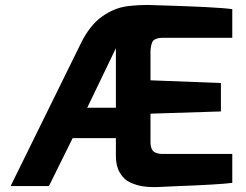

<svg xmlns="http://www.w3.org/2000/svg" viewBox="-20 -753 994 777"><path d="M496 -728Q522 -731 542 -732Q563 -733 577 -733Q591 -733 607 -732Q856 -725 920 -716V-600H640Q604 -600 596 -582Q590 -568 589 -545V-428L874 -417V-302L589 -293V-180Q589 -144 608 -136Q622 -130 636 -130H651H920V-13Q869 -6 681 1L618 4H595Q581 4 558 1Q536 -2 508 -14Q481 -26 465 -54Q449 -81 449 -121V-194H274L178 0H23L306 -575Q343 -651 393 -686Q442 -721 496 -728ZM449 -317V-558L333 -317Z"/></svg>

Font: Mina
Style: Bold
Weight: 700
Version: Version 1.000